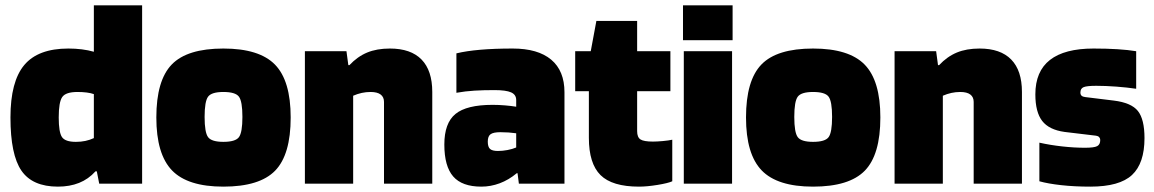

<svg xmlns="http://www.w3.org/2000/svg" viewBox="-20 -685 4305 716"><path d="M330 -665H510V0H350L341 -46H336Q310 -17 275 -3Q240 11 196 11Q101 11 60 -48.5Q19 -108 19 -247Q19 -381 70.5 -442.5Q122 -504 235 -504Q261 -504 285 -501Q309 -498 330 -492ZM269 -342Q225 -342 212 -323Q199 -304 199 -247Q199 -192 211 -174Q223 -156 263 -156Q282 -156 298.5 -159.5Q315 -163 330 -170V-334Q319 -338 303.5 -340Q288 -342 269 -342Z M1064 -247Q1064 -108 1006 -48.5Q948 11 813 11Q680 11 621.5 -49.5Q563 -110 563 -247Q563 -385 620.5 -444.5Q678 -504 813 -504Q947 -504 1005.5 -444Q1064 -384 1064 -247ZM743 -249Q743 -191 756 -173.5Q769 -156 813 -156Q858 -156 871 -173.5Q884 -191 884 -249Q884 -307 871 -324.5Q858 -342 813 -342Q769 -342 756 -324.5Q743 -307 743 -249Z M1297 0H1117V-494H1272L1279 -442H1283Q1313 -474 1349 -489Q1385 -504 1434 -504Q1512 -504 1552 -463Q1592 -422 1592 -342V0H1412V-305Q1412 -323 1399.5 -332.5Q1387 -342 1362 -342Q1345 -342 1329 -338.5Q1313 -335 1297 -328Z M1775 11Q1703 11 1670 -27Q1637 -65 1637 -146Q1637 -226 1678.5 -260Q1720 -294 1817 -294Q1840 -294 1863.5 -292Q1887 -290 1905 -287V-312Q1905 -332 1886 -340.5Q1867 -349 1824 -349Q1783 -349 1749.5 -347Q1716 -345 1682 -339V-486Q1719 -495 1771.5 -499.5Q1824 -504 1892 -504Q1986 -504 2035.5 -462.5Q2085 -421 2085 -341V0H1915L1910 -39H1907Q1877 -14 1843.5 -1.5Q1810 11 1775 11ZM1846 -192Q1820 -192 1809.5 -184.5Q1799 -177 1799 -157Q1799 -137 1807.5 -129.5Q1816 -122 1837 -122Q1854 -122 1872.5 -125.5Q1891 -129 1905 -135V-188Q1891 -190 1876.5 -191Q1862 -192 1846 -192Z M2176 -345H2125V-494H2183L2204 -607H2356V-494H2480V-345H2356V-196Q2356 -173 2368.5 -165Q2381 -157 2415 -157Q2430 -157 2452 -159Q2474 -161 2487 -164V-9Q2472 -2 2432.5 4.5Q2393 11 2363 11Q2263 11 2219.5 -32Q2176 -75 2176 -171Z M2712 -535H2527V-665H2712ZM2710 0H2530V-494H2710Z M3263 -247Q3263 -108 3205 -48.5Q3147 11 3012 11Q2879 11 2820.5 -49.5Q2762 -110 2762 -247Q2762 -385 2819.5 -444.5Q2877 -504 3012 -504Q3146 -504 3204.5 -444Q3263 -384 3263 -247ZM2942 -249Q2942 -191 2955 -173.5Q2968 -156 3012 -156Q3057 -156 3070 -173.5Q3083 -191 3083 -249Q3083 -307 3070 -324.5Q3057 -342 3012 -342Q2968 -342 2955 -324.5Q2942 -307 2942 -249Z M3496 0H3316V-494H3471L3478 -442H3482Q3512 -474 3548 -489Q3584 -504 3633 -504Q3711 -504 3751 -463Q3791 -422 3791 -342V0H3611V-305Q3611 -323 3598.5 -332.5Q3586 -342 3561 -342Q3544 -342 3528 -338.5Q3512 -335 3496 -328Z M4068 -365Q4033 -365 4021 -360Q4009 -355 4009 -340Q4009 -332 4013.5 -328Q4018 -324 4027 -323L4133 -310Q4199 -302 4223.5 -271Q4248 -240 4248 -170Q4248 -76 4201.5 -32.5Q4155 11 4046 11Q3987 11 3937.5 5.5Q3888 0 3856 -9V-153Q3896 -144 3941 -139Q3986 -134 4026 -134Q4060 -134 4071.5 -140Q4083 -146 4083 -163Q4083 -169 4079 -173.5Q4075 -178 4067 -179L3950 -193Q3892 -201 3866.5 -234Q3841 -267 3841 -333Q3841 -419 3895.5 -461.5Q3950 -504 4058 -504Q4107 -504 4147 -501.5Q4187 -499 4217 -494V-354Q4183 -359 4143 -362Q4103 -365 4068 -365Z"/></svg>

Font: Blinker ExtraBold
Style: Regular
Weight: 800
Designer: Juergen Huber
Foundry: supertype
Version: Version 1.017;hotconv 1.0.117;makeotfexe 2.5.65602